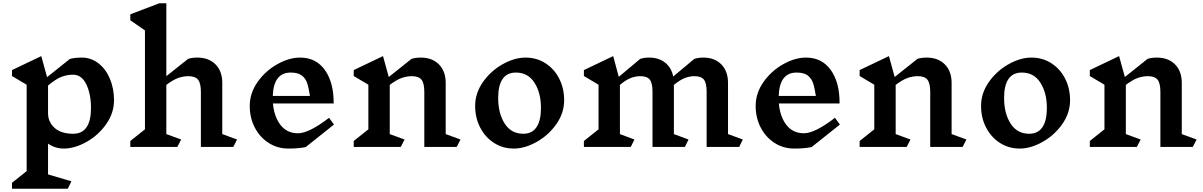

<svg xmlns="http://www.w3.org/2000/svg" viewBox="-20 -893 7315 1167"><path d="M272 -20V167L414 209L392 254H53V218L142 147V-378L53 -431V-467L231 -552L266 -424L405 -535Q437 -543 478 -543Q533 -543 578 -508.5Q623 -474 648 -414.5Q673 -355 673 -284Q673 -206 625.5 -138.5Q578 -71 506 -30.5Q434 10 367 10Q316 10 272 -20ZM272 -373V-205Q272 -152 311.5 -116Q351 -80 425 -80Q479 -80 506 -119.5Q533 -159 533 -236Q533 -322 504.5 -380.5Q476 -439 424 -439Q387 -439 352.5 -425.5Q318 -412 272 -373Z M1398 0H1201V-334Q1201 -387 1184 -408.5Q1167 -430 1125 -430Q1094 -430 1063 -419Q1032 -408 991 -377V-78L1081 -45L1058 0H772V-36L861 -107V-708L772 -770V-806L948 -873H991V-430L1123 -535Q1146 -543 1179 -543Q1249 -543 1290 -501.5Q1331 -460 1331 -389V-78L1421 -45Z M1838 1Q1794 10 1733 10Q1666 10 1612.5 -24.5Q1559 -59 1528.5 -118Q1498 -177 1498 -249Q1498 -327 1545.5 -394.5Q1593 -462 1665 -502.5Q1737 -543 1804 -543Q1901 -543 1955 -467Q2009 -391 2008 -264H1639Q1646 -184 1685 -133.5Q1724 -83 1791 -83Q1858 -83 1980 -177L2010 -136ZM1638 -310H1864Q1856 -361 1846.5 -389Q1837 -417 1814 -434.5Q1791 -452 1747 -452Q1643 -452 1638 -310Z M2756 0H2559V-334Q2559 -387 2542 -408.5Q2525 -430 2483 -430Q2452 -430 2421 -419Q2390 -408 2349 -377V-78L2439 -45L2416 0H2130V-36L2219 -107V-378L2130 -431V-467L2308 -552L2343 -425L2481 -535Q2504 -543 2537 -543Q2607 -543 2648 -501.5Q2689 -460 2689 -389V-78L2779 -45Z M3409 -284Q3409 -206 3361.5 -138.5Q3314 -71 3242 -30.5Q3170 10 3103 10Q3036 10 2982.5 -24.5Q2929 -59 2898.5 -118Q2868 -177 2868 -249Q2868 -327 2915.5 -394.5Q2963 -462 3035 -502.5Q3107 -543 3174 -543Q3242 -543 3295.5 -508.5Q3349 -474 3379 -415Q3409 -356 3409 -284ZM3008 -297Q3008 -204 3047.5 -142Q3087 -80 3161 -80Q3214 -80 3241 -120Q3268 -160 3268 -237Q3268 -329 3228.5 -390.5Q3189 -452 3116 -452Q3008 -452 3008 -297Z M4473 0H4275V-336Q4275 -388 4258.5 -409Q4242 -430 4201 -430Q4172 -430 4143 -419Q4114 -408 4076 -377V-78L4165 -45L4143 0H3946V-336Q3946 -388 3929.5 -409Q3913 -430 3872 -430Q3843 -430 3814 -419Q3785 -408 3748 -377V-78L3836 -45L3814 0H3529V-36L3618 -107V-378L3529 -431V-467L3707 -552L3741 -426L3871 -535Q3894 -543 3926 -543Q3984 -543 4022.5 -512.5Q4061 -482 4072 -428L4200 -535Q4223 -543 4255 -543Q4324 -543 4364.5 -501.5Q4405 -460 4405 -389V-78L4495 -45Z M4913 1Q4869 10 4808 10Q4741 10 4687.5 -24.5Q4634 -59 4603.5 -118Q4573 -177 4573 -249Q4573 -327 4620.5 -394.5Q4668 -462 4740 -502.5Q4812 -543 4879 -543Q4976 -543 5030 -467Q5084 -391 5083 -264H4714Q4721 -184 4760 -133.5Q4799 -83 4866 -83Q4933 -83 5055 -177L5085 -136ZM4713 -310H4939Q4931 -361 4921.5 -389Q4912 -417 4889 -434.5Q4866 -452 4822 -452Q4718 -452 4713 -310Z M5831 0H5634V-334Q5634 -387 5617 -408.5Q5600 -430 5558 -430Q5527 -430 5496 -419Q5465 -408 5424 -377V-78L5514 -45L5491 0H5205V-36L5294 -107V-378L5205 -431V-467L5383 -552L5418 -425L5556 -535Q5579 -543 5612 -543Q5682 -543 5723 -501.5Q5764 -460 5764 -389V-78L5854 -45Z M6484 -284Q6484 -206 6436.5 -138.5Q6389 -71 6317 -30.5Q6245 10 6178 10Q6111 10 6057.5 -24.5Q6004 -59 5973.5 -118Q5943 -177 5943 -249Q5943 -327 5990.5 -394.5Q6038 -462 6110 -502.5Q6182 -543 6249 -543Q6317 -543 6370.5 -508.5Q6424 -474 6454 -415Q6484 -356 6484 -284ZM6083 -297Q6083 -204 6122.5 -142Q6162 -80 6236 -80Q6289 -80 6316 -120Q6343 -160 6343 -237Q6343 -329 6303.5 -390.5Q6264 -452 6191 -452Q6083 -452 6083 -297Z M7230 0H7033V-334Q7033 -387 7016 -408.5Q6999 -430 6957 -430Q6926 -430 6895 -419Q6864 -408 6823 -377V-78L6913 -45L6890 0H6604V-36L6693 -107V-378L6604 -431V-467L6782 -552L6817 -425L6955 -535Q6978 -543 7011 -543Q7081 -543 7122 -501.5Q7163 -460 7163 -389V-78L7253 -45Z"/></svg>

Font: InknutAntiqua
Style: Medium
Weight: 500
Designer: Claus Eggers Srensen
Foundry: Claus Eggers Srensen
Version: Version 1.000; ttfautohint (v1.2) -l 7 -r 28 -G 50 -x 13 -D 